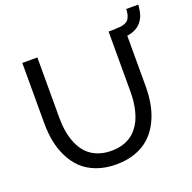

<svg xmlns="http://www.w3.org/2000/svg" viewBox="-138 -933 1075 1076"><g transform="rotate(-20 399.0 -395.0)"><path d="M726.1 -794.9H797.9Q795.4 -761.7 788.1 -737.5Q780.8 -713.4 763.2 -692.9Q735.8 -660.6 680.2 -651.9V-351.1Q680.2 -292 669.9 -240.2Q659.7 -188.5 636.5 -143.1Q613.3 -97.7 578.6 -65.2Q543.9 -32.7 492.7 -13.9Q441.4 4.9 377.9 4.9Q312 4.9 259.8 -14.9Q207.5 -34.7 173.6 -67.9Q139.6 -101.1 116.9 -147.2Q94.2 -193.4 84.7 -243.9Q75.2 -294.4 75.2 -351.1V-710H165V-351.1Q165 -307.1 171.4 -268.6Q177.7 -230 193.1 -194.1Q208.5 -158.2 232.2 -132.6Q255.9 -106.9 293 -91.6Q330.1 -76.2 377 -76.2Q411.6 -76.2 440.7 -84.2Q469.7 -92.3 491.5 -106.7Q513.2 -121.1 530 -141.6Q546.9 -162.1 558.1 -185.5Q569.3 -209 576.4 -237.1Q583.5 -265.1 586.7 -293Q589.8 -320.8 589.8 -351.1V-710H628.9V-710.9Q662.6 -710.9 680.7 -716.6Q698.7 -722.2 709 -733.9Q724.6 -753.9 726.1 -794.9Z"/></g></svg>

Font: Rawline Medium
Style: Regular
Weight: 500
Designer: Matt McInerney, Pablo Impallari, Rodrigo Fuenzalida
Foundry: Matt McInerney, Pablo Impallari, Rodrigo Fuenzalida
Version: Version 4.020;PS 004.020;hotconv 1.0.88;makeotf.lib2.5.64775